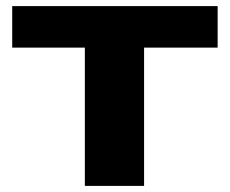

<svg xmlns="http://www.w3.org/2000/svg" viewBox="-20 -609 753 629"><path d="M258 -453H20V-589H693V-453H452V0H258Z"/></svg>

Font: Gold Bold
Style: Regular
Weight: 400
Designer: jaiki
Version: Version 1.000